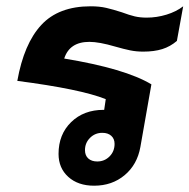

<svg xmlns="http://www.w3.org/2000/svg" viewBox="-20 -580 602 610"><path d="M184 -394Q378 -362 461 -312L426 -113Q416 -57 376 -23.5Q336 10 279 10Q228 10 197 -18Q166 -46 166 -91Q166 -153 206 -192Q246 -231 309 -231H311L316 -265Q236 -297 35 -323Q56 -441 111 -500.5Q166 -560 268 -560Q296 -560 317.5 -555Q339 -550 367 -541Q391 -532 408 -528Q425 -524 446 -524Q478 -524 509 -533.5Q540 -543 562 -560L542 -450Q521 -432 495.5 -424Q470 -416 435 -416Q413 -416 393.5 -420Q374 -424 346 -432Q295 -447 264 -447Q201 -447 184 -394ZM344 -123Q344 -139 333.5 -148.5Q323 -158 305 -158Q282 -158 266 -142Q250 -126 250 -103Q250 -86 260.5 -76.5Q271 -67 289 -67Q312 -67 328 -83Q344 -99 344 -123Z"/></svg>

Font: Bai Jamjuree
Style: Bold Italic
Weight: 700
Italic angle: -10°
Designer: Katatrad Aksorn Co.,Ltd.
Foundry: Cadson Demak Co.,Ltd.
Version: Version 1.000; ttfautohint (v1.6)